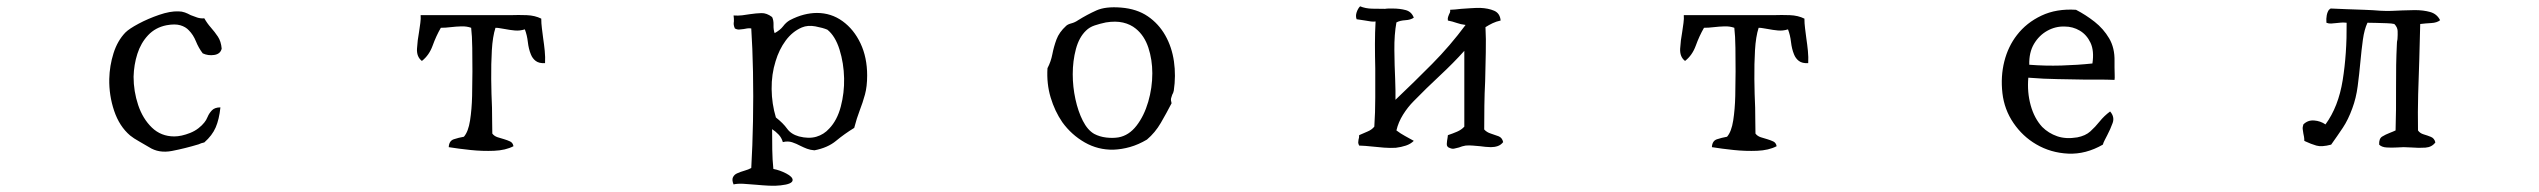

<svg xmlns="http://www.w3.org/2000/svg" viewBox="-20 -509 8040 608"><path d="M682 -355Q678 -338 658.5 -335Q639 -332 622 -340Q609 -357 600.5 -378Q592 -399 578 -413Q568 -424 551 -429Q534 -434 507 -429Q472 -422 449 -397.5Q426 -373 415 -338.5Q404 -304 403 -266Q403 -220 417.5 -176.5Q432 -133 461 -105Q490 -77 532 -77Q554 -77 582 -88Q597 -94 608.5 -103Q620 -112 627 -121Q633 -128 637.5 -139Q642 -150 651 -159.5Q660 -169 678 -169Q674 -131 663 -105.5Q652 -80 627 -58Q622 -57 617.5 -55.5Q613 -54 609 -52Q566 -39 524.5 -31Q483 -23 452 -43Q439 -51 421 -61Q403 -71 392 -80Q358 -109 341.5 -158Q325 -207 326 -259Q327 -301 339.5 -340.5Q352 -380 377 -406Q389 -418 419 -434Q449 -450 484 -462Q519 -474 545 -473Q556 -473 565.5 -469.5Q575 -466 584 -461Q594 -457 604.5 -453.5Q615 -450 627 -451Q636 -435 648 -421.5Q660 -408 670 -393Q680 -378 682 -355Z M1706 -309Q1687 -308 1676.5 -316Q1666 -324 1661 -337Q1654 -354 1651.5 -376Q1649 -398 1642 -416Q1626 -411 1610 -412.5Q1594 -414 1579 -417Q1571 -418 1564 -419.5Q1557 -421 1549 -421Q1540 -393 1537.5 -350Q1535 -307 1535.5 -258.5Q1536 -210 1538 -168Q1538 -143 1538.5 -122Q1539 -101 1539 -86Q1545 -78 1555.5 -74.5Q1566 -71 1577 -68Q1587 -65 1595.5 -61Q1604 -57 1606 -46Q1581 -33 1544.5 -31.5Q1508 -30 1470 -34Q1432 -38 1401 -43Q1402 -63 1417 -68Q1432 -73 1449 -76Q1463 -92 1468.5 -127.5Q1474 -163 1475 -205Q1476 -247 1476 -283Q1476 -318 1475.5 -357Q1475 -396 1472 -421Q1458 -426 1441 -425.5Q1424 -425 1407 -423Q1399 -422 1391 -421.5Q1383 -421 1376 -421Q1361 -395 1350 -364.5Q1339 -334 1316 -316Q1299 -329 1300.5 -355Q1302 -381 1307 -408Q1309 -422 1311 -436Q1313 -450 1312 -461Q1320 -461 1335.5 -461Q1351 -461 1370 -461Q1399 -461 1432.5 -461Q1466 -461 1497.5 -461Q1529 -461 1552 -461Q1575 -461 1583 -461Q1586 -461 1589 -461Q1592 -461 1595 -461Q1622 -462 1648 -461Q1674 -460 1694 -450Q1694 -435 1696 -419.5Q1698 -404 1700 -388Q1703 -368 1705 -348Q1707 -328 1706 -309Z M2726 -270Q2726 -235 2719 -209.5Q2712 -184 2702.5 -159.5Q2693 -135 2685 -104Q2654 -85 2627.5 -63Q2601 -41 2559 -33Q2546 -34 2535.5 -38Q2525 -42 2515 -47Q2502 -54 2488.5 -58.5Q2475 -63 2459 -59Q2455 -73 2445.5 -83Q2436 -93 2425 -100Q2425 -67 2425.5 -35Q2426 -3 2429 26Q2450 30 2470 40.5Q2490 51 2490 61Q2490 74 2452 78Q2436 80 2415.5 79Q2395 78 2374 76Q2353 74 2334 73Q2315 72 2303 75Q2297 61 2301 52.5Q2305 44 2314 40Q2325 35 2337.5 31.5Q2350 28 2359 23Q2363 -46 2364.5 -125.5Q2366 -205 2364.5 -281.5Q2363 -358 2359 -419Q2352 -420 2346 -419Q2340 -418 2335 -417Q2328 -416 2321 -415.5Q2314 -415 2307 -419Q2304 -426 2303.5 -431Q2303 -436 2304 -441Q2304 -445 2304 -449.5Q2304 -454 2303 -460Q2317 -459 2330 -460.5Q2343 -462 2354 -464Q2374 -467 2391 -467.5Q2408 -468 2425 -455Q2430 -445 2429.5 -430Q2429 -415 2433 -404Q2451 -414 2460 -426Q2469 -438 2481 -445Q2504 -457 2525.5 -462.5Q2547 -468 2567 -468Q2612 -468 2648 -442Q2684 -416 2705 -371.5Q2726 -327 2726 -270ZM2653 -261Q2652 -309 2638.5 -352Q2625 -395 2600 -415Q2586 -421 2562 -425.5Q2538 -430 2519 -422Q2489 -409 2468 -380.5Q2447 -352 2436 -315Q2423 -274 2423.5 -227Q2424 -180 2437 -137Q2460 -119 2472.5 -101.5Q2485 -84 2510 -77Q2541 -69 2565 -76Q2589 -83 2606 -102Q2631 -128 2642.5 -171.5Q2654 -215 2653 -261Z M3697 -222Q3696 -218 3695 -215Q3694 -212 3692 -209Q3690 -204 3688.5 -198Q3687 -192 3690 -182Q3674 -151 3656 -120Q3638 -89 3612 -67Q3585 -51 3558.5 -43.5Q3532 -36 3506 -35Q3457 -34 3415 -58Q3373 -82 3344 -122Q3320 -157 3307 -200.5Q3294 -244 3297 -293Q3308 -314 3312.5 -337.5Q3317 -361 3325.5 -384Q3334 -407 3356 -427Q3361 -432 3372.5 -435Q3384 -438 3394 -445Q3423 -463 3452 -476Q3481 -489 3530 -485Q3580 -481 3614.5 -457.5Q3649 -434 3670 -397Q3691 -360 3697.5 -314.5Q3704 -269 3697 -222ZM3629 -277Q3629 -320 3616.5 -358Q3604 -396 3577 -418Q3560 -432 3536.5 -437.5Q3513 -443 3482 -438Q3463 -434 3446.5 -428.5Q3430 -423 3419 -412Q3397 -391 3387 -353.5Q3377 -316 3377 -274Q3377 -234 3385.5 -195Q3394 -156 3409 -126.5Q3424 -97 3445 -85Q3462 -76 3483 -73.5Q3504 -71 3522 -74Q3555 -80 3579 -111Q3603 -142 3616 -186.5Q3629 -231 3629 -277Z M4740 -59Q4733 -50 4723 -46.5Q4713 -43 4701 -43Q4693 -43 4684 -44Q4675 -45 4667 -46Q4655 -47 4643.5 -48Q4632 -49 4621 -48Q4615 -47 4610 -45.5Q4605 -44 4600 -42Q4592 -40 4585.5 -38.5Q4579 -37 4572 -40Q4561 -43 4561.5 -53Q4562 -63 4564 -73Q4565 -79 4565 -81Q4580 -86 4594 -92Q4608 -98 4617 -108V-348Q4583 -310 4539.5 -269.5Q4496 -229 4457 -189Q4438 -170 4423 -146Q4408 -122 4402 -96Q4415 -86 4429 -78.5Q4443 -71 4457 -63Q4447 -53 4432 -48Q4417 -43 4400 -41Q4382 -40 4362.5 -41.5Q4343 -43 4325 -45Q4314 -46 4303.5 -47Q4293 -48 4284 -48Q4281 -54 4281 -58Q4281 -62 4282 -67Q4283 -70 4283.5 -73Q4284 -76 4284 -81Q4297 -87 4310.5 -92.5Q4324 -98 4332 -108Q4335 -153 4335 -200Q4335 -247 4335 -292Q4334 -332 4334 -369.5Q4334 -407 4336 -441Q4330 -440 4321.5 -441Q4313 -442 4303 -444Q4297 -445 4290 -446Q4283 -447 4276 -448Q4272 -458 4276 -470Q4280 -482 4287 -489Q4304 -482 4325 -481.5Q4346 -481 4366 -481Q4372 -482 4378 -482Q4384 -482 4390 -482Q4413 -482 4431.5 -477Q4450 -472 4457 -453Q4447 -446 4430 -445Q4413 -444 4402 -438Q4395 -400 4395.5 -350.5Q4396 -301 4398 -259Q4399 -239 4399 -222Q4399 -205 4399 -193Q4458 -249 4515 -306.5Q4572 -364 4621 -430Q4605 -432 4592.5 -436.5Q4580 -441 4565 -444Q4564 -451 4565.5 -455Q4567 -459 4568 -462Q4570 -466 4571.5 -469.5Q4573 -473 4572 -478Q4579 -478 4588 -479Q4597 -480 4607 -481Q4622 -482 4637 -483Q4652 -484 4667 -484Q4693 -483 4711.5 -475Q4730 -467 4732 -444Q4718 -441 4706.5 -435.5Q4695 -430 4684 -423Q4686 -387 4685 -343Q4684 -299 4683 -252Q4681 -213 4680.5 -174.5Q4680 -136 4680 -99Q4688 -90 4701 -86Q4714 -82 4725.5 -77.5Q4737 -73 4740 -59Z M5706 -309Q5687 -308 5676.5 -316Q5666 -324 5661 -337Q5654 -354 5651.5 -376Q5649 -398 5642 -416Q5626 -411 5610 -412.5Q5594 -414 5579 -417Q5571 -418 5564 -419.5Q5557 -421 5549 -421Q5540 -393 5537.5 -350Q5535 -307 5535.5 -258.5Q5536 -210 5538 -168Q5538 -143 5538.5 -122Q5539 -101 5539 -86Q5545 -78 5555.5 -74.5Q5566 -71 5577 -68Q5587 -65 5595.5 -61Q5604 -57 5606 -46Q5581 -33 5544.5 -31.5Q5508 -30 5470 -34Q5432 -38 5401 -43Q5402 -63 5417 -68Q5432 -73 5449 -76Q5463 -92 5468.5 -127.5Q5474 -163 5475 -205Q5476 -247 5476 -283Q5476 -318 5475.5 -357Q5475 -396 5472 -421Q5458 -426 5441 -425.5Q5424 -425 5407 -423Q5399 -422 5391 -421.5Q5383 -421 5376 -421Q5361 -395 5350 -364.5Q5339 -334 5316 -316Q5299 -329 5300.5 -355Q5302 -381 5307 -408Q5309 -422 5311 -436Q5313 -450 5312 -461Q5320 -461 5335.5 -461Q5351 -461 5370 -461Q5399 -461 5432.5 -461Q5466 -461 5497.5 -461Q5529 -461 5552 -461Q5575 -461 5583 -461Q5586 -461 5589 -461Q5592 -461 5595 -461Q5622 -462 5648 -461Q5674 -460 5694 -450Q5694 -435 5696 -419.5Q5698 -404 5700 -388Q5703 -368 5705 -348Q5707 -328 5706 -309Z M6676 -256Q6650 -257 6626 -257Q6602 -257 6578 -257Q6538 -258 6495.5 -258.5Q6453 -259 6403 -263Q6399 -217 6410.5 -175.5Q6422 -134 6447 -107Q6467 -87 6494.5 -77.5Q6522 -68 6558 -74Q6584 -79 6599.5 -93Q6615 -107 6629 -124.5Q6643 -142 6662 -156Q6677 -139 6670 -119.5Q6663 -100 6653 -81Q6649 -73 6645 -65.5Q6641 -58 6639 -51Q6585 -20 6529.5 -22.5Q6474 -25 6428 -52Q6385 -77 6356 -119.5Q6327 -162 6321 -214Q6315 -267 6327 -314.5Q6339 -362 6367 -398Q6397 -437 6444.5 -459.5Q6492 -482 6554 -478Q6585 -462 6613 -440Q6641 -418 6659 -387.5Q6677 -357 6676 -315Q6676 -311 6676 -306Q6676 -301 6676 -295Q6676 -284 6676.5 -272.5Q6677 -261 6676 -256ZM6606 -308Q6612 -348 6600 -373.5Q6588 -399 6566 -412Q6544 -425 6518 -425Q6489 -426 6463 -411.5Q6437 -397 6421 -370Q6405 -343 6406 -304Q6456 -300 6507.5 -301.5Q6559 -303 6606 -308Z M7707 -445Q7697 -437 7679 -436Q7661 -435 7644 -433Q7643 -404 7642.5 -375.5Q7642 -347 7641 -318Q7639 -265 7637.5 -210Q7636 -155 7637 -96Q7643 -87 7655 -83.5Q7667 -80 7678 -75.5Q7689 -71 7692 -58Q7681 -43 7660.5 -41.5Q7640 -40 7616 -42Q7610 -42 7604 -42.5Q7598 -43 7592 -43Q7586 -43 7580.5 -42.5Q7575 -42 7570 -42Q7553 -41 7537.5 -42Q7522 -43 7514 -51Q7513 -70 7523.5 -76.5Q7534 -83 7547 -88Q7552 -90 7557 -92Q7562 -94 7566 -96Q7568 -161 7567.5 -233.5Q7567 -306 7570 -367Q7570 -372 7570.5 -376.5Q7571 -381 7572 -385Q7573 -399 7572.5 -411Q7572 -423 7562 -433Q7554 -435 7537.5 -435.5Q7521 -436 7504 -436.5Q7487 -437 7477 -437Q7467 -416 7462.5 -383.5Q7458 -351 7454.5 -312.5Q7451 -274 7446 -236Q7441 -198 7429 -166Q7416 -130 7399 -104.5Q7382 -79 7362 -51Q7332 -43 7315 -48Q7298 -53 7281 -61Q7278 -62 7277 -63Q7277 -70 7276 -76Q7275 -82 7274 -86Q7273 -93 7272 -99.5Q7271 -106 7274 -115Q7288 -129 7308 -127.5Q7328 -126 7344 -115Q7385 -171 7398.5 -255Q7412 -339 7411 -437Q7402 -438 7394 -437.5Q7386 -437 7379 -436Q7370 -435 7362 -434.5Q7354 -434 7347 -437Q7346 -450 7348 -460.5Q7350 -471 7355 -478Q7357 -479 7358 -480.5Q7359 -482 7362 -482Q7381 -481 7409 -480Q7437 -479 7466 -478Q7495 -477 7518 -475Q7535 -474 7552.5 -474.5Q7570 -475 7587 -476Q7597 -476 7607 -476.5Q7617 -477 7627 -477Q7654 -477 7675.5 -471Q7697 -465 7707 -445Z"/></svg>

Font: Yuji Boku
Style: Regular
Weight: 400
Designer: Kataoka Yuji
Foundry: Kinuta Font Factory
Version: Version 3.002